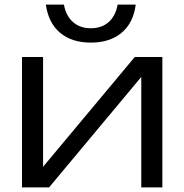

<svg xmlns="http://www.w3.org/2000/svg" viewBox="-20 -809 796 829"><path d="M75 0V-563H166V-42L131 -47L562 -563H681V0H590V-526L626 -520L192 0ZM372 -625Q290 -625 239.5 -667.5Q189 -710 178 -789H256Q265 -740 295.5 -713.5Q326 -687 372 -687Q419 -687 449 -713.5Q479 -740 488 -789H566Q556 -710 505 -667.5Q454 -625 372 -625Z"/></svg>

Font: Unbounded Light
Style: Regular
Weight: 300
Designer: Luke Prowse, Jean-Baptiste Morizot, Fátima Lázaro, Florian Runge
Foundry: NaN
Version: Version 1.700